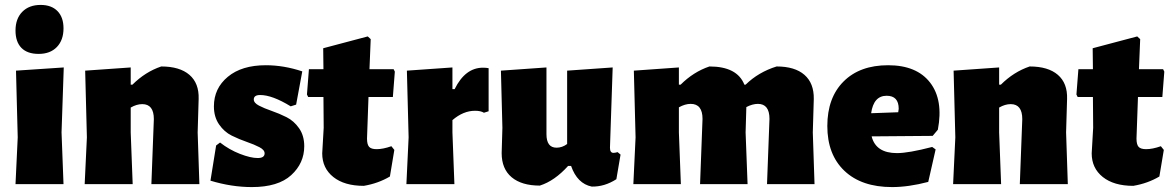

<svg xmlns="http://www.w3.org/2000/svg" viewBox="-20 -748 4757 780"><path d="M145 -728Q189 -728 213.5 -703Q238 -678 238 -633Q238 -585 211 -557Q184 -529 137 -529Q91 -529 67 -553.5Q43 -578 43 -624Q43 -672 70.5 -700Q98 -728 145 -728ZM43 0 52 -190 45 -461 239 -474 230 -210 238 0Z M511 -474V-404H518Q570 -456 635 -478Q710 -478 749.5 -444Q789 -410 787 -346L783 -210L790 0H595L605 -264Q605 -325 558 -325Q535 -325 511 -311V-210L519 0H324L333 -190L326 -461Z M1060 -483Q1133 -483 1208 -458L1183 -323L1161 -316Q1086 -362 1037 -362Q1011 -362 1011 -344Q1011 -330 1032 -319Q1053 -308 1083.5 -297.5Q1114 -287 1144 -272Q1174 -257 1195 -227Q1216 -197 1216 -154Q1216 -85 1163 -36.5Q1110 12 1003 12Q921 12 835 -14L858 -157L874 -169Q911 -140 954.5 -123Q998 -106 1027 -106Q1055 -106 1055 -125Q1055 -139 1034 -150Q1013 -161 982.5 -171.5Q952 -182 921.5 -197Q891 -212 870 -242.5Q849 -273 849 -316Q849 -389 905.5 -436Q962 -483 1060 -483Z M1458 7Q1379 7 1334 -29Q1289 -65 1289 -125L1295 -229L1294 -354H1232L1227 -364L1235 -467H1294L1293 -552L1474 -600L1486 -589L1481 -467H1579L1584 -457L1576 -354H1477L1471 -185Q1471 -161 1479.5 -151.5Q1488 -142 1510 -142Q1536 -142 1570 -154L1582 -139L1564 -31Q1517 -3 1458 7Z M1818 -474V-386H1827Q1870 -473 1942 -473Q1955 -473 1965 -471V-296L1946 -290Q1933 -298 1910 -298Q1862 -298 1818 -260V-210L1826 0H1631L1640 -190L1633 -461Z M2173 6Q2099 6 2058.5 -28Q2018 -62 2018 -126L2021 -229L2015 -461L2200 -474V-203Q2200 -148 2241 -148Q2264 -148 2284 -163V-461L2469 -474L2458 -148Q2458 -127 2472 -127Q2479 -127 2489 -130L2501 -120L2484 -20Q2436 11 2384 10Q2325 -2 2300 -74H2288Q2233 -13 2173 6Z M2738 -474V-404H2745Q2797 -456 2862 -478Q2975 -478 3004 -404H3009Q3061 -455 3135 -478Q3209 -478 3248 -444Q3287 -410 3286 -346L3282 -210L3289 0H3096L3106 -265Q3106 -326 3059 -326Q3037 -326 3012 -313L3009 -210L3017 0H2824L2834 -265Q2834 -326 2786 -326Q2763 -326 2738 -312V-210L2746 0H2553L2562 -190L2555 -461Z M3604 12Q3480 12 3410.5 -54Q3341 -120 3341 -236Q3341 -351 3407 -417Q3473 -483 3588 -483Q3704 -483 3758.5 -412.5Q3813 -342 3790 -221L3769 -196L3521 -194Q3538 -126 3624 -126Q3671 -126 3767 -151L3781 -141L3751 -9Q3671 12 3604 12ZM3582 -359Q3529 -359 3519 -288L3629 -292L3631 -306Q3631 -359 3582 -359Z M4039 -474V-404H4046Q4098 -456 4163 -478Q4238 -478 4277.5 -444Q4317 -410 4315 -346L4311 -210L4318 0H4123L4133 -264Q4133 -325 4086 -325Q4063 -325 4039 -311V-210L4047 0H3852L3861 -190L3854 -461Z M4584 7Q4505 7 4460 -29Q4415 -65 4415 -125L4421 -229L4420 -354H4358L4353 -364L4361 -467H4420L4419 -552L4600 -600L4612 -589L4607 -467H4705L4710 -457L4702 -354H4603L4597 -185Q4597 -161 4605.5 -151.5Q4614 -142 4636 -142Q4662 -142 4696 -154L4708 -139L4690 -31Q4643 -3 4584 7Z"/></svg>

Font: Alegreya Sans SC Black
Style: Regular
Weight: 900
Designer: Juan Pablo del Peral
Foundry: Huerta Tipografica
Version: Version 2.007